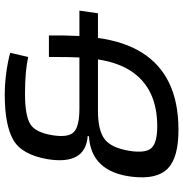

<svg xmlns="http://www.w3.org/2000/svg" viewBox="-2 -738 752 787"><g transform="rotate(-90 373.5 -345.0)"><path d="M712 -319H611Q596 -211 551 -139Q458 10 238 11Q122 12 76 -32.5Q30 -77 42 -179Q62 -347 208 -356L209 -361Q89 -370 114 -525Q132 -631 193 -666Q254 -701 378 -701Q463 -701 550 -679L533 -605Q474 -618 382 -618Q293 -618 258 -596.5Q223 -575 212 -504Q202 -440 225.5 -417.5Q249 -395 322 -395H531Q533 -434 533 -520H621Q622 -460 619 -395H723ZM523 -319H312Q232 -319 196 -291.5Q160 -264 148 -189Q138 -124 159.5 -100Q181 -76 249 -76Q399 -76 470 -176Q509 -230 523 -319Z"/></g></svg>

Font: Exo 2.0 Medium
Style: Italic
Weight: 500
Italic angle: -8°
Designer: Natanael Gama
Version: Version 1.001;PS 001.001;hotconv 1.0.70;makeotf.lib2.5.58329